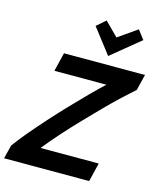

<svg xmlns="http://www.w3.org/2000/svg" viewBox="-147 -1042 950 1138"><g transform="rotate(15 327.5 -473.0)"><path d="M-12 0 9 -84Q41 -128 84.5 -179.5Q128 -231 176.5 -285Q225 -339 275.5 -392Q326 -445 373.5 -493Q421 -541 461 -578H142L170 -693H667L643 -595Q611 -567 566.5 -525.5Q522 -484 472.5 -433.5Q423 -383 371 -329Q319 -275 270 -220Q221 -165 181 -115H538L510 0ZM427 -745 309 -898 364 -946 446 -864 562 -945 604 -890Z"/></g></svg>

Font: Ubuntu Sans
Style: Bold Italic
Weight: 700
Italic angle: -13.5°
Designer: Dalton Maag Ltd
Foundry: Dalton Maag Ltd
Version: Version 1.006